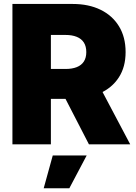

<svg xmlns="http://www.w3.org/2000/svg" viewBox="-20 -748 707 995"><path d="M44.4 0V-727.5H356.4Q439.5 -727.5 501 -697.5Q562.5 -667.5 596.7 -611.6Q630.9 -555.7 630.9 -478Q630.9 -400.9 595.7 -346.7Q560.5 -292.5 497.1 -264.2Q433.6 -235.8 348.1 -235.8H165.5V-390.6H319.8Q353.5 -390.6 377.7 -400.1Q401.9 -409.7 414.6 -429.2Q427.2 -448.7 427.2 -478Q427.2 -507.8 414.6 -527.6Q401.9 -547.4 377.7 -557.1Q353.5 -566.9 319.8 -566.9H243.7V0ZM440.9 0 269.5 -332.5H479L654.8 0ZM206.5 227.5 253.4 57.6H429.2L339.4 227.5Z"/></svg>

Font: Inter 20pt Black
Style: Regular
Weight: 900
Version: Version 4.001;git-66647c0bb